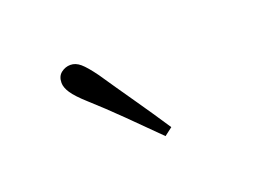

<svg xmlns="http://www.w3.org/2000/svg" viewBox="-47 -896 524 386"><g transform="rotate(-20 215.0 -703.0)"><path d="M271 -616 254 -603Q222 -635 190.5 -666Q159 -697 130 -723Q110 -741 102 -753Q94 -765 94 -775Q94 -789 103 -796Q112 -803 123 -803Q134 -803 144 -794.5Q154 -786 170 -764Q193 -730 219.5 -692Q246 -654 271 -616Z"/></g></svg>

Font: Noto Serif JP ExtraLight
Style: Regular
Weight: 200
Designer: Ryoko NISHIZUKA  (kana & ideographs); Frank Grießhammer (Latin, Greek & Cyrillic); Wenlong ZHANG  (bopomofo); Sandoll Co
Foundry: Adobe
Version: Version 2.002-H1;hotconv 1.1.0;makeotfexe 2.6.0